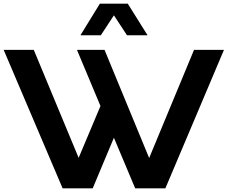

<svg xmlns="http://www.w3.org/2000/svg" viewBox="-32 -1020 1233 1040"><path d="M585 -937 514.2 -829.1H403.8L508.8 -1000H660.2L767.1 -829.1H655.8ZM1019 -750H1181.2L863.8 0H700.2L585 -273.9L470.2 0H307.1L-12.2 -750H150.9L394 -165L512.2 -445.8L384.8 -750H534.2L775.9 -164.1Z"/></svg>

Font: Orkney
Style: Bold
Weight: 700
Designer: Samuel Oakes and Alfredo Marco Pradil
Foundry: Alfredo Marco Pradil
Version: 1.0